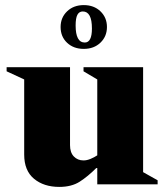

<svg xmlns="http://www.w3.org/2000/svg" viewBox="-20 -724 649 754"><path d="M213 10Q152 10 113.5 -22Q75 -54 75 -117V-412L6 -444V-460H255V-154Q255 -125 270 -109.5Q285 -94 308 -94Q321 -94 335.5 -100Q350 -106 362 -114V-412L308 -444V-460H542V-48L599 -16V0H362V-64H358Q325 -31 293 -10.5Q261 10 213 10ZM309 -704Q349 -704 374.5 -679.5Q400 -655 400 -618Q400 -581 374.5 -556.5Q349 -532 309 -532Q269 -532 243.5 -556Q218 -580 218 -618Q218 -655 243.5 -679.5Q269 -704 309 -704ZM305 -679Q291 -679 284 -666Q277 -653 277 -624Q277 -557 313 -557Q341 -557 341 -612Q341 -679 305 -679Z"/></svg>

Font: Spectral ExtraBold
Style: Regular
Weight: 800
Designer: Jean-Baptiste Levee
Foundry: Production Type
Version: Version 2.001